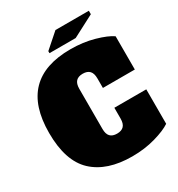

<svg xmlns="http://www.w3.org/2000/svg" viewBox="-220 -1092 1161 1250"><g transform="rotate(-30 361.0 -467.5)"><path d="M14 -389Q14 -792 406 -792Q501 -792 582.5 -769Q664 -746 704 -718V-468H464V-540Q464 -578 447 -596Q430 -614 396 -614Q362 -614 345 -596Q328 -578 328 -540V-238Q328 -200 345 -182Q362 -164 396 -164Q430 -164 447 -182Q464 -200 464 -238V-319H704V-60Q663 -32 582.5 -9Q502 14 408 14Q219 14 116.5 -82Q14 -178 14 -389ZM276 -838V-853L385 -949H636V-923L473 -838Z"/></g></svg>

Font: Alfa Slab One
Style: Regular
Weight: 400
Designer: JM Sole
Foundry: JM Sole
Version: Version 2.000